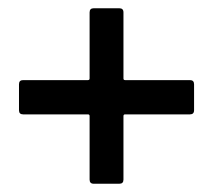

<svg xmlns="http://www.w3.org/2000/svg" viewBox="-20 -544 516 465"><path d="M450 -340V-277Q450 -267 440 -267H283Q279 -267 279 -263V-109Q279 -99 269 -99H207Q197 -99 197 -109V-263Q197 -267 193 -267H36Q26 -267 26 -277V-340Q26 -350 36 -350H193Q197 -350 197 -354V-514Q197 -524 207 -524H269Q279 -524 279 -514V-354Q279 -350 283 -350H440Q450 -350 450 -340Z"/></svg>

Font: BarlowMedium
Style: Regular
Weight: 500
Designer: Jeremy Tribby
Foundry: Tribby Type
Version: Version 1.422